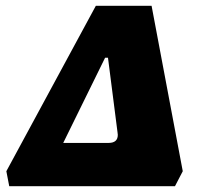

<svg xmlns="http://www.w3.org/2000/svg" viewBox="-20 -645 743 665"><path d="M312 -625H505L613 -52L586 0H12L2 -52ZM199 -150H356Q388 -150 388 -178Q388 -180 387.5 -182.5Q387 -185 387 -187L354 -445H344Z"/></svg>

Font: Faster One
Style: Regular
Weight: 400
Designer: Eduardo Rodriguez Tunni
Foundry: Eduardo Rodriguez Tunni
Version: Version 1.003; ttfautohint (v1.8.4.7-5d5b);gftools[0.9.23]